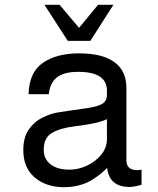

<svg xmlns="http://www.w3.org/2000/svg" viewBox="-20 -761 658 799"><path d="M569 -55V8Q538 17 519 17Q435 17 426 -62Q382 -19 340 -0.5Q298 18 248 18Q172 18 124.5 -22.5Q77 -63 77 -136Q77 -190 100 -222.5Q123 -255 156.5 -271.5Q190 -288 220 -293Q234 -295 263 -299.5Q292 -304 336 -310Q386 -317 405.5 -329Q425 -341 425 -366V-384Q425 -462 305 -462Q247 -462 217.5 -439.5Q188 -417 183 -369H99Q101 -460 158.5 -499.5Q216 -539 309 -539Q406 -539 456 -502.5Q506 -466 506 -396V-94Q506 -53 551 -53Q559 -53 569 -55ZM425 -182V-265Q399 -253 360.5 -246Q322 -239 289 -235Q231 -228 196.5 -208Q162 -188 162 -138Q162 -99 190.5 -77Q219 -55 269 -55Q306 -55 341.5 -71.5Q377 -88 401 -117Q425 -146 425 -182ZM452 -741 356 -591H262L165 -741H228L309 -645L388 -741Z"/></svg>

Font: Fragment Mono
Style: Regular
Weight: 400
Monospace: yes
Designer: Wei Huang based on Nimbus Sans by URW Studio, based on Helvetica by Max Miedinger.
Foundry: Wei Huang
Version: Version 1.021; ttfautohint (v1.8.4.7-5d5b)